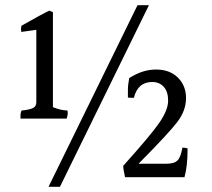

<svg xmlns="http://www.w3.org/2000/svg" viewBox="-20 -730 816 740"><path d="M240 -304Q241 -300 241 -292.5Q241 -285 237 -273H59Q59 -278 59 -286Q59 -294 63 -304Q94 -307 107 -313.5Q120 -320 120 -336V-615L62 -607Q60 -622 63 -631Q148 -679 170 -689L184 -683V-317Q213 -305 240 -304ZM510 -710H554L211 -10H167ZM622 -99Q652 -99 664.5 -112Q677 -125 683 -161Q694 -161 703 -158Q703 -89 691 -47H462Q455 -77 455 -91Q563 -211 595.5 -259Q628 -307 628 -342Q628 -377 611 -395.5Q594 -414 567 -414Q511 -414 496 -353Q479 -353 473 -354Q473 -363 473 -383Q473 -403 478 -429Q529 -462 581.5 -462Q634 -462 665.5 -431Q697 -400 697 -352Q697 -304 663.5 -260Q630 -216 514 -99Z"/></svg>

Font: Halant Medium
Style: Regular
Weight: 500
Designer: Hitesh Malaviya (Devanagari), Satya Rajpurohit (Latin)
Foundry: Indian Type Foundry
Version: Version 1.101;PS 1.0;hotconv 1.0.78;makeotf.lib2.5.61930; tt